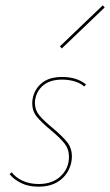

<svg xmlns="http://www.w3.org/2000/svg" viewBox="-20 -698 413 721"><path d="M16 -44 24 -51Q39 -31 65.5 -19Q92 -7 125 -7Q177 -7 208 -36.5Q239 -66 239 -109Q239 -138 222 -159.5Q205 -181 170 -210Q135 -239 118 -260Q101 -281 101 -310Q101 -321 104 -334Q113 -368 140 -388.5Q167 -409 214 -409Q268 -409 303 -381L296 -373Q284 -385 261.5 -392Q239 -399 213 -399Q172 -399 147 -381Q122 -363 114 -333Q111 -323 111 -312Q111 -285 127.5 -265Q144 -245 177 -218Q214 -187 232 -164.5Q250 -142 250 -110Q250 -99 247 -85Q237 -45 205.5 -21Q174 3 124 3Q87 3 59.5 -10.5Q32 -24 16 -44ZM205 -524 366 -678 373 -670 212 -516Z"/></svg>

Font: Ysabeau Hairline
Style: Italic
Weight: 100
Italic angle: -12°
Designer: Christian Thalmann (Catharsis Fonts)
Version: Version 0.003